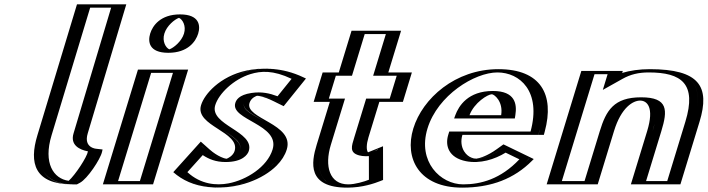

<svg xmlns="http://www.w3.org/2000/svg" viewBox="-20 -845 3244 880"><path d="M311 0C181 0 133.9 -86 176.4 -225L357.8 -825H533.8L357.2 -234C337.4 -169.4 408 -163.9 418.4 -163C448.2 -160.5 341.6 0 311 0ZM314.5 -15C193.5 -15.8 150.9 -92.7 191.4 -225L368.3 -810H514.4L342.2 -234C320 -161.5 390.6 -150.4 407.5 -148.5C400.8 -118.1 334.1 -25.4 314.5 -15ZM314.5 -15C334.1 -25.4 400.8 -118.1 407.5 -148.5C390.6 -150.4 320 -161.5 342.2 -234L514.4 -810H368.3L191.4 -225C150.9 -92.7 193.5 -15.8 314.5 -15ZM314.2 0 318.7 -2.4C349.4 -18.7 414.7 -112.7 422.9 -149.8L425.6 -162.1L413.7 -163.4C396 -165.4 339.3 -175.5 357.2 -234.1L533.8 -825H357.8L176.4 -225C133.3 -84 181.3 -0.8 314.2 0ZM294.8 -16.3C225.4 -25.8 177.3 -96.9 216.4 -225L393.3 -810H489.4L317.2 -234C300.7 -180.3 344.1 -158.6 383.1 -151.3C378.9 -125 325.1 -43.5 294.8 -16.3ZM346.6 -7.4C380.5 -25.5 440.1 -114.8 447.7 -149L450.1 -159.9L423 -162.9C423 -162.9 361.3 -165.5 382.2 -234L558.8 -825H332.8L151.4 -225C112.3 -97.1 138.4 -1.1 309.2 0L332.5 0.1Z M693.3 -691C678.6 -643 705.4 -603 751.4 -603C797.4 -603 848.6 -643 863.3 -691C877.9 -739 851.2 -779 805.2 -779C759.2 -779 707.9 -739 693.3 -691ZM476.5 0 637.3 -526H817.3L656.5 0ZM708.3 -691C720.5 -731 763.4 -764 800.6 -764C837.8 -764 860.5 -731 848.3 -691C836 -651 793.2 -618 755.9 -618C718.7 -618 696 -651 708.3 -691ZM496.1 -15 647.7 -511H797.7L646.1 -15ZM708.3 -691C696 -651 718.7 -618 755.9 -618C793.2 -618 836 -651 848.3 -691C860.5 -731 837.8 -764 800.6 -764C763.4 -764 720.5 -731 708.3 -691ZM496.1 -15H646.1L797.7 -511H647.7ZM693.3 -691C707.9 -739 759.1 -779 805.2 -779C851.2 -779 877.9 -739 863.3 -691C848.6 -643 797.4 -603 751.4 -603C705.3 -603 678.6 -643 693.3 -691ZM476.5 0H656.5L817.3 -526H637.3ZM733.3 -691C744.3 -727.1 780.7 -756.5 800.3 -763.2C816.4 -756.3 834.2 -726.9 823.3 -691C812.2 -654.9 775.8 -625.5 756.2 -618.8C740.1 -625.7 722.3 -655.1 733.3 -691ZM521.1 -15 672.7 -511H772.7L621.1 -15ZM668.3 -691C657.2 -654.7 661.7 -603 751.4 -603C841.2 -603 877.2 -654.8 888.3 -691C899.4 -727.3 894.8 -779 805.2 -779C715.3 -779 679.3 -727.2 668.3 -691ZM451.5 0H681.5L842.3 -526H612.3Z M905 -175C997 -85 1069.9 -119 1080.3 -153C1104.1 -231 895.4 -261.4 926.5 -363C956.1 -460 1140.5 -602 1360.7 -488L1267.2 -372C1150.2 -434 1105.9 -397 1098.5 -373C1079.6 -311 1307 -283 1269.4 -160C1223.3 -9 939.9 87 796 -54ZM902.8 -153.2 817.2 -58.1C929.9 41 1120.6 0.2 1209.8 -89.2C1231.2 -110.6 1246.6 -134.4 1254.4 -160C1287.4 -267.8 1057.1 -286.7 1083.5 -373C1090.9 -397.1 1119.6 -421.2 1163.2 -421.1C1190.5 -421 1221.6 -413.5 1266.2 -391.5L1337.9 -480.5C1162.7 -563.7 1018.5 -481.4 963 -404.4C952.6 -389.9 945.4 -375.8 941.5 -363C915.8 -278.9 1125.6 -252 1095.3 -153C1086.5 -124.1 1052.4 -102.3 1013.9 -102.4C981.4 -102.5 944.2 -116.3 902.8 -153.2ZM902.8 -153.2C944.2 -116.3 981.4 -102.5 1013.9 -102.4C1052.4 -102.3 1086.5 -124.1 1095.3 -153C1125.6 -252 915.8 -278.9 941.5 -363C945.4 -375.8 952.6 -389.9 963 -404.4C1018.5 -481.4 1162.7 -563.7 1337.9 -480.5L1266.2 -391.5C1221.6 -413.5 1190.5 -421 1163.2 -421.1C1119.6 -421.2 1090.9 -397.1 1083.5 -373C1057.1 -286.7 1287.4 -267.8 1254.4 -160C1246.6 -134.4 1231.2 -110.6 1209.8 -89.2C1120.6 0.2 929.9 41 817.2 -58.1ZM904.8 -174.7 795.8 -53.8 804.9 -45.8C922.2 57.3 1122 17.1 1219.6 -80.7C1243.1 -104.3 1260.6 -131.1 1269.4 -160C1308 -286.1 1078.6 -307.9 1098.5 -373C1102.8 -386.9 1120.6 -406.2 1158.5 -406.1C1183.1 -406 1212.3 -399.3 1256.1 -377.7L1267.4 -372.2L1360.9 -488.2L1347.9 -494.4C1167.8 -579.8 1012.9 -496.2 950.9 -410.1C939.3 -394.1 931.1 -378 926.5 -363C894.5 -258.5 1105 -233.9 1080.3 -153C1074.9 -135.3 1052.1 -117.3 1018.5 -117.4C990.3 -117.5 955.4 -129.6 915.2 -165.5ZM909.2 -134.1C938.2 -115.1 969.3 -102.5 1013.8 -102.4C1091.4 -102.3 1115.1 -136.2 1120.3 -153C1148 -243.7 938.4 -271 966.5 -363C982.7 -415.9 1050.5 -481.7 1128 -505.4C1175.2 -519.9 1231.7 -524.3 1316.5 -483.7L1252.1 -403.8C1215.7 -417.4 1179.7 -426 1132.1 -418.8C1073.5 -410 1062.3 -385.4 1058.5 -373C1034.6 -294.8 1264.7 -275.3 1229.4 -160C1204.8 -79.4 1108.7 -19.7 1027 -4.5C972.2 5.7 901.1 1.1 838.8 -56ZM900.3 -195.9 774.2 -55.9C815.9 -19.2 868.4 5.5 937 12.5C1069.3 26 1187.5 -25.5 1247.4 -85.5C1270.1 -108.2 1286.2 -133.2 1294.4 -160C1330.6 -278.3 1101.2 -300 1123.5 -373C1131.4 -398.8 1158.2 -406.1 1158.2 -406.1C1165.2 -406 1189.5 -403.1 1233.1 -381.6L1280.2 -358.4L1382.3 -485.1L1370.6 -490.6C1322.7 -513.4 1273.4 -526.4 1220.3 -529.6C1060.7 -539.1 963.9 -461.8 924.2 -406.7C913.3 -391.5 905.6 -376.6 901.5 -363C872 -266.7 1082.4 -241.8 1055.3 -153C1048.5 -130.9 1023.7 -118.5 1018.2 -117.4C1012.7 -117.7 979.5 -125.3 940.2 -160.3Z M1557.8 -513 1616.2 -704H1793.2L1734.8 -513H1842.8L1801.6 -378H1693.6L1643.7 -215C1629.1 -167 1634 -144 1662 -144C1685 -144 1710.9 -160 1710.9 -160L1711.2 -17C1711.2 -17 1644.4 15 1571.4 15C1430.4 15 1428.5 -90 1456.3 -181L1516.6 -378H1442.6L1483.8 -513ZM1568.3 -498H1494.3L1462.2 -393H1536.2L1471.3 -181C1444.4 -92.9 1446.4 0 1576 0C1625.8 0 1672.1 -15.5 1695.5 -24.8L1695.3 -137.6C1686.7 -134.1 1671.4 -129 1657.4 -129C1616 -129 1614 -166.8 1628.7 -215L1683.2 -393H1791.2L1823.3 -498H1715.3L1773.6 -689H1626.6ZM1568.3 -498 1626.6 -689H1773.6L1715.3 -498H1823.3L1791.2 -393H1683.2L1628.7 -215C1614 -166.8 1616 -129 1657.4 -129C1671.4 -129 1686.7 -134.1 1695.3 -137.6L1695.5 -24.8C1672.1 -15.5 1625.8 0 1576 0C1446.4 0 1444.4 -92.9 1471.3 -181L1536.2 -393H1462.2L1494.3 -498ZM1557.8 -513H1483.8L1442.6 -378H1516.6L1456.3 -181C1428.5 -90.1 1430.6 15 1571.4 15C1624.3 15 1672.8 -1.4 1697.5 -11.1L1711.2 -16.6L1710.9 -158.4L1693.1 -151.2C1685.9 -148.3 1672.4 -144 1662 -144C1634.3 -144 1629.1 -167.1 1643.7 -215L1693.6 -378H1801.6L1842.8 -513H1734.8L1793.2 -704H1616.2ZM1593.3 -498 1651.6 -689H1748.6L1690.3 -498H1798.3L1766.2 -393H1658.2L1603.7 -215C1591.6 -175.3 1579.8 -145.2 1626.4 -132.7C1634.9 -130.4 1646.1 -129 1657.4 -129C1661.9 -129 1670.3 -129.5 1670.7 -129.5L1670.9 -21.2C1649 -12.4 1607.5 0 1576 0C1489.9 0 1466.5 -83.3 1496.3 -181L1561.2 -393H1487.2L1519.3 -498ZM1532.8 -513H1458.8L1417.6 -378H1491.6L1431.3 -181C1406.5 -99.6 1387.3 15 1571.4 15C1643.1 15 1698.4 -5.4 1723.3 -15.2L1735.8 -20.1L1735.5 -174.7L1667.1 -147C1666.8 -146.9 1666.6 -146.8 1666.6 -146.8C1658.5 -157.8 1659.3 -184.1 1668.7 -215L1718.6 -378H1826.6L1867.8 -513H1759.8L1818.2 -704H1591.2Z M2106.9 -317C2124.3 -364 2173.3 -413 2234.3 -413C2286.3 -413 2310.4 -371 2301.9 -317ZM2293.9 -173C2146.3 -60 2048.1 -141 2074.4 -227H2447.4C2505.8 -418 2420.4 -528 2264.4 -528C2109.4 -528 1945.1 -406 1899.3 -256C1853.7 -107 1943.4 15 2098.4 15C2212.4 15 2317.7 -22 2405.4 -119ZM2086.3 -302 2092.2 -318C2111.8 -370.8 2168.3 -428 2238.9 -428C2300.2 -428 2326.7 -378.2 2317.4 -319.2L2314.7 -302ZM2291.8 -155.3C2185.7 -79 2099.5 -94.7 2067.6 -146.8C2054.1 -168.9 2050.3 -197.3 2059.4 -227L2064 -242H2436.7C2483.6 -415.4 2404.1 -513 2259.8 -513C2112.7 -513 1957.4 -397.2 1914.3 -256C1871.4 -115.8 1955.8 0 2103 0C2207.7 0 2300.5 -30.9 2381.1 -112.1ZM2086.3 -302H2314.7L2317.4 -319.2C2326.7 -378.2 2300.2 -428 2238.9 -428C2168.3 -428 2111.8 -370.8 2092.2 -318ZM2291.8 -155.3 2381.1 -112.1C2300.5 -30.9 2207.7 0 2103 0C1955.8 0 1871.4 -115.8 1914.3 -256C1957.4 -397.2 2112.7 -513 2259.8 -513C2404.1 -513 2483.6 -415.4 2436.7 -242H2064L2059.4 -227C2050.3 -197.3 2054.1 -168.9 2067.6 -146.8C2099.5 -94.7 2185.7 -79 2291.8 -155.3ZM2106.9 -317H2301.9C2310.4 -371 2286.2 -413 2234.3 -413C2173.3 -413 2124.3 -364 2106.9 -317ZM2285 -166.4 2294.1 -172.9 2405.9 -118.8 2390.8 -103.6C2305.3 -17.5 2206 15 2098.4 15C1943.4 15 1853.7 -107 1899.3 -256C1945.1 -406 2109.4 -528 2264.4 -528C2416.6 -528 2500.7 -423.1 2451.9 -242.5L2447.7 -227H2074.4C2066.6 -201.6 2069.7 -176.6 2081.8 -156.9C2109.8 -111.2 2185.9 -95 2285 -166.4ZM2061.4 -302H2339.6L2342.1 -317.8C2349.9 -367.1 2342.4 -428 2238.9 -428C2125.2 -428 2082.6 -359.6 2067 -317.4ZM2297.4 -145.4 2360.5 -114.8C2274.8 -24.3 2184.4 0 2103 0C1998.6 0 1892.8 -104 1939.3 -256C1986.1 -409.1 2155.5 -513 2259.8 -513C2362.2 -513 2461.9 -427 2411.7 -242H2039L2034.4 -227C2019.1 -176.9 2036.3 -121.8 2116.2 -106.1C2180.3 -93.6 2247.1 -114.3 2297.4 -145.4ZM2277 -317H2131.9C2153.3 -374.6 2216 -413 2234.3 -413C2244.6 -413 2287.1 -381.1 2277 -317ZM2256.4 -161C2214.5 -130.8 2179.2 -120 2165.5 -118.3C2156.4 -117.1 2126.3 -120.1 2107 -151.7C2094.6 -171.8 2090.8 -198.9 2099.4 -227H2472.7L2476.8 -242.2C2522.7 -411.9 2458.2 -528 2264.4 -528C2066.6 -528 1916.5 -394.2 1874.3 -256C1832.3 -118.9 1900.6 15 2098.4 15C2231.2 15 2336.7 -25.8 2418.6 -108.3L2426.3 -116.1L2287.5 -183.3Z M2694.5 0H2510.5L2669.5 -520H2809.5L2800.6 -491C2841.6 -514 2892.9 -528 2957.9 -528C3149.9 -528 3213.8 -459 3161.2 -287L3073.5 0H2896.5L2971.1 -244C3002 -345 2987.9 -384 2913.9 -384C2839.9 -384 2800 -345 2769.1 -244ZM2684.1 -15H2530.1L2679.9 -505H2789.9L2777 -462.7L2805.2 -478.6C2842.6 -499.5 2890.4 -513 2953.3 -513C3140.4 -513 3196.3 -450.6 3146.2 -287L3063.1 -15H2916.1L2986.1 -244C3017.8 -347.6 3002.8 -399 2918.5 -399C2834.5 -399 2785.9 -347.9 2754.1 -244ZM2684.1 -15 2754.1 -244C2785.9 -347.9 2834.5 -399 2918.5 -399C3002.8 -399 3017.8 -347.6 2986.1 -244L2916.1 -15H3063.1L3146.2 -287C3196.3 -450.6 3140.4 -513 2953.3 -513C2890.4 -513 2842.6 -499.5 2805.2 -478.6L2777 -462.7L2789.9 -505H2679.9L2530.1 -15ZM2694.5 0 2769.1 -244C2799.9 -344.8 2840.3 -384 2913.9 -384C2987.6 -384 3001.9 -344.8 2971.1 -244L2896.5 0H3073.5L3161.2 -287C3213.8 -458.8 3149.8 -528 2957.9 -528C2892.9 -528 2841.6 -514 2800.6 -491L2809.5 -520H2669.5L2510.5 0ZM2659.1 -15H2555.1L2704.9 -505H2764.9L2742.9 -433L2833.4 -483.7C2869.4 -503.9 2906.4 -513 2953.3 -513C3104.1 -513 3174.5 -461.2 3121.2 -287L3038.1 -15H2941.1L3011.1 -244C3040 -338.5 3044 -399 2918.5 -399C2793.3 -399 2758.1 -338.7 2729.1 -244ZM2719.5 0 2794.1 -244C2827.8 -354.2 2882.4 -384 2913.9 -384C2945.3 -384 2979.8 -354.1 2946.1 -244L2871.5 0H3098.5L3186.2 -287C3235.6 -448.4 3185.5 -528 2957.9 -528C2910.1 -528 2866.9 -521.4 2831.7 -510.8L2834.5 -520H2644.5L2485.5 0Z"/></svg>

Font: Hussar Outliner
Style: Obl
Weight: 700
Foundry: Cannot Into Space Fonts
Version: Version 0.92